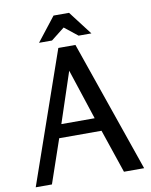

<svg xmlns="http://www.w3.org/2000/svg" viewBox="-97 -979 825 1050"><g transform="rotate(-10 315.5 -454.0)"><path d="M364 -729 617 0H505L423 -242H188L105 0H15L269 -729ZM306 -596 213 -316H398ZM317 -834 242 -775H170L274 -908H360L461 -776H390Z"/></g></svg>

Font: Rosario Light Medium
Style: Regular
Weight: 500
Version: Version 1.101; ttfautohint (v1.8.1.43-b0c9)